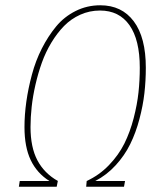

<svg xmlns="http://www.w3.org/2000/svg" viewBox="-20 -711 628 731"><path d="M361.8 -690.9Q443.8 -690.9 489.5 -629.6Q535.2 -568.4 535.2 -453.1Q535.2 -403.8 529.8 -356.2Q524.4 -308.6 510.7 -257.1Q497.1 -205.6 475.8 -162.4Q454.6 -119.1 420.4 -81.8Q386.2 -44.4 342.8 -22H456.1L452.1 0H308.1L310.1 -22Q357.9 -43.9 394.8 -82.3Q431.6 -120.6 453.4 -164.3Q475.1 -208 488.8 -260.7Q502.4 -313.5 507.3 -359.4Q512.2 -405.3 512.2 -453.1Q512.2 -559.6 472.9 -615.2Q433.6 -670.9 360.8 -670.9Q320.8 -670.9 285.6 -655Q250.5 -639.2 224.1 -612.3Q197.8 -585.4 175.8 -549.1Q153.8 -512.7 139.4 -472.4Q125 -432.1 115 -388.4Q105 -344.7 100.6 -304.4Q96.2 -264.2 96.2 -227.1Q96.2 -150.4 122.3 -100.8Q148.4 -51.3 200.2 -22L195.8 0H51.8L55.2 -22H168Q120.6 -51.8 96.9 -101.6Q73.2 -151.4 73.2 -227.1Q73.2 -273.9 80.3 -324.2Q87.4 -374.5 101.6 -427.2Q115.7 -480 139.4 -526.6Q163.1 -573.2 193.8 -610.4Q224.6 -647.5 268.1 -669.2Q311.5 -690.9 361.8 -690.9Z"/></svg>

Font: Fira Sans Compressed Thin
Style: Italic
Weight: 100
Width: 3
Italic angle: -8°
Designer: Carrois Corporate & Edenspiekermann AG
Foundry: Carrois Corporate GbR & Edenspiekermann AG
Version: Version 4.203;PS 004.203;hotconv 1.0.88;makeotf.lib2.5.64775